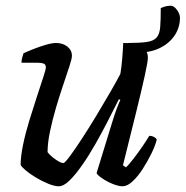

<svg xmlns="http://www.w3.org/2000/svg" viewBox="-20 -650 648 670"><path d="M466 -467Q456 -467 445.5 -469.5Q435 -472 425 -477L426 -500Q468 -500 492 -503.5Q516 -507 526.5 -519Q537 -531 539 -555.5Q541 -580 541 -622Q553 -627 561 -628.5Q569 -630 576 -630Q587 -630 597.5 -615.5Q608 -601 608 -588Q608 -554 589.5 -526.5Q571 -499 539 -483Q507 -467 466 -467ZM185 0Q170 0 148 -9Q126 -18 104.5 -31Q83 -44 68.5 -56.5Q54 -69 52 -75Q52 -104 60.5 -145Q69 -186 82.5 -230Q96 -274 109 -313.5Q122 -353 131 -380.5Q140 -408 140 -415Q140 -425 132.5 -428Q125 -431 113 -431H55Q55 -441 58 -450.5Q61 -460 62 -464Q77 -471 98.5 -479.5Q120 -488 141 -494Q162 -500 176 -500Q199 -500 215 -487.5Q231 -475 231 -455Q231 -446 222.5 -419.5Q214 -393 201 -355Q188 -317 175.5 -274.5Q163 -232 154.5 -191.5Q146 -151 146 -119Q156 -106 174 -93.5Q192 -81 201 -81Q206 -81 223.5 -104.5Q241 -128 265.5 -165.5Q290 -203 316 -246Q342 -289 364.5 -328Q387 -367 400 -392Q404 -415 406.5 -445.5Q409 -476 410 -500Q439 -500 458 -494.5Q477 -489 486.5 -477.5Q496 -466 496 -449Q496 -435 485 -385Q474 -335 454.5 -256Q435 -177 409 -73L420 -66Q431 -77 446.5 -97Q462 -117 477 -139Q492 -161 501 -176Q510 -176 517.5 -172Q525 -168 527 -163Q522 -142 508.5 -114.5Q495 -87 478 -60.5Q461 -34 442.5 -17Q424 0 408 0Q393 0 372.5 -8.5Q352 -17 336 -28Q320 -39 317 -46L372 -225Q380 -251 388 -272.5Q396 -294 400 -301L395 -304Q378 -270 357 -229Q336 -188 313 -147.5Q290 -107 266.5 -73.5Q243 -40 222.5 -20Q202 0 185 0Z"/></svg>

Font: Texturina 12pt Medium
Style: Italic
Weight: 500
Italic angle: -11°
Designer: Guillermo Torres Carreño
Foundry: Omnibus-Type
Version: Version 1.002